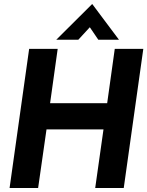

<svg xmlns="http://www.w3.org/2000/svg" viewBox="-20 -942 738 962"><path d="M28 0H171L213 -293.5H498.5L457 0H600L698 -697H555L517 -425H231L269 -697H126ZM262 -743H372.5L430 -805.5L472.5 -743H576L442 -922Z"/></svg>

Font: HK Grotesk ExtraBold
Style: Italic
Weight: 800
Italic angle: -16°
Designer: Alfredo Marco Pradil
Foundry: Hanken Design Co.
Version: Version 3.001;FEAKit 1.0